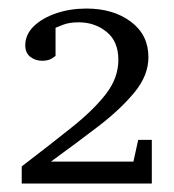

<svg xmlns="http://www.w3.org/2000/svg" viewBox="-20 -812 406 449"><path d="M335 -382.8H30.8V-422.9Q97.2 -473.6 147.9 -514.2Q198.7 -554.7 227.8 -592.3Q256.8 -629.9 256.8 -671.9Q256.8 -715.3 229.2 -737.5Q201.7 -759.8 164.1 -759.8Q141.6 -759.8 127 -753.9Q112.3 -748 109.9 -747.1V-681.2Q109.9 -681.2 101.6 -675.5Q93.3 -669.9 78.1 -669.9Q63 -669.9 51 -679Q39.1 -688 39.1 -706.1Q39.1 -731.4 59.1 -750.7Q79.1 -770 111.6 -781Q144 -792 182.1 -792Q245.1 -792 286.1 -761.2Q327.1 -730.5 327.1 -678.2Q327.1 -635.7 294.4 -595.9Q261.7 -556.2 209.7 -516.4Q157.7 -476.6 99.1 -434.1H292L303.2 -484.9H335Z"/></svg>

Font: Charis
Style: Regular
Weight: 400
Designer: Walt Agee, Miriam Martin, Annie Olsen, Victor Gaultney, Lorna Priest, Alan Ward, Bob Hallissy, Martin Hosken, Sharon Cor
Foundry: SIL Global
Version: Version 7.000